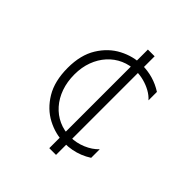

<svg xmlns="http://www.w3.org/2000/svg" viewBox="-175 -791 866 866"><g transform="rotate(45 258.0 -357.5)"><path d="M306.5 -106.7Q249.9 -106.7 197.2 -134.3Q144.6 -161.9 111 -217.6Q77.5 -273.3 77.5 -357.6Q77.5 -439.5 111.3 -494.3Q145.1 -549.1 197.5 -576.4Q249.9 -603.8 306.1 -603.8Q341.8 -603.8 375.1 -594.3Q408.4 -584.8 438.9 -565.2V-511.4Q424.1 -528.1 402.7 -540Q381.3 -551.9 356.5 -558.6Q331.8 -565.2 307 -565.2Q266.5 -565.2 232.5 -550Q198.4 -534.8 173.2 -506.9Q148 -479.1 133.9 -441.2Q119.9 -403.3 119.9 -358.1Q119.9 -311 133.7 -272.1Q147.5 -233.3 172.7 -204.8Q198 -176.2 232 -160.7Q266.1 -145.2 306.5 -145.2Q344.6 -145.2 380.3 -160.2Q416.1 -175.2 439.4 -200V-145.2Q419.4 -132.4 398 -123.8Q376.5 -115.2 353.9 -111Q331.3 -106.7 306.5 -106.7ZM275 -42.5V-671.5H318V-42.5Z"/></g></svg>

Font: Russolo 10pt ExtraLight
Style: Regular
Weight: 200
Designer: Micah Stupak-Hahn
Version: Version 1.000